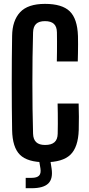

<svg xmlns="http://www.w3.org/2000/svg" viewBox="-20 -828 460 990"><path d="M212.5 8.5Q121.5 8.5 82.8 -30Q44 -68.5 42.5 -157.5Q41.5 -213.5 41 -275Q40.5 -336.5 40.5 -400Q40.5 -463.5 41 -525.2Q41.5 -587 42.5 -643.5Q43.5 -721.5 83.5 -764.8Q123.5 -808 212 -808Q300 -808 339.5 -769.8Q379 -731.5 382 -642.5Q382.5 -625 382.5 -600.8Q382.5 -576.5 382 -552.8Q381.5 -529 381 -511H273Q273.5 -533 273.8 -559.5Q274 -586 274 -612.8Q274 -639.5 273.5 -661.5Q273 -691 257.8 -705Q242.5 -719 212 -719Q181.5 -719 166.5 -705Q151.5 -691 150.5 -661.5Q148.5 -598 147.8 -532.2Q147 -466.5 147 -400Q147 -333.5 147.8 -267.5Q148.5 -201.5 150.5 -138.5Q151.5 -109 166.8 -94.8Q182 -80.5 212.5 -80.5Q245 -80.5 261 -94.8Q277 -109 277.5 -138.5Q278 -161 278.2 -188.8Q278.5 -216.5 278 -244Q277.5 -271.5 277 -294H385.5Q386.5 -261 386.8 -225.8Q387 -190.5 386 -157.5Q383 -68.5 342.8 -30Q302.5 8.5 212.5 8.5ZM112.5 142.5V89H143Q170 89 181.2 77.8Q192.5 66.5 188.5 40.5L180.5 -7H238.5L246 40.5Q254 94 228.8 118.2Q203.5 142.5 143 142.5Z"/></svg>

Font: Big Shoulders Display Thin
Style: Bold
Weight: 700
Version: Version 2.002